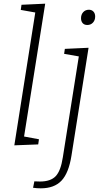

<svg xmlns="http://www.w3.org/2000/svg" viewBox="-20 -788 560 1045"><path d="M97 -762 226 -768 111 -45 192 -30 188 -2 58 3 172 -720 93 -734ZM333 -522 462 -528 369 59Q354 154 314.5 195.5Q275 237 202 237Q181 237 160 234L167 199Q178 200 197 200Q256 200 283.5 170.5Q311 141 322 68L409 -481L329 -495ZM421 -689Q421 -709 433 -722Q445 -735 464 -735Q479 -735 488.5 -725Q498 -715 498 -698Q498 -678 486 -665Q474 -652 455 -652Q439 -652 430 -662Q421 -672 421 -689Z"/></svg>

Font: Bitter Pro Light
Style: Italic
Weight: 300
Italic angle: -9°
Designer: Sol Matas, and Bitter project Authors
Foundry: Sol Matas
Version: Version 1.010